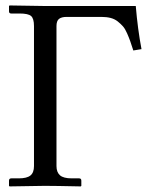

<svg xmlns="http://www.w3.org/2000/svg" viewBox="-20 -666 526 687"><path d="M342.8 -605.5H218.3Q200.2 -605.5 191.2 -598.4Q182.1 -591.3 182.1 -572.8V-71.8Q182.1 -49.8 194.6 -38.8Q207 -27.8 236.8 -27.8H263.2Q271 -27.8 271 -19.5V-1L269 1Q175.8 -1 140.1 -1L14.2 1L12.2 -1V-19.5Q12.2 -27.8 20.5 -27.8H46.9Q76.2 -27.8 88.9 -38.1Q101.6 -48.3 101.6 -71.8V-572.8Q101.6 -599.6 91.3 -608.6Q81.1 -617.7 49.8 -617.7H20Q12.2 -617.7 12.2 -625.5V-644.5L14.2 -646.5Q128.9 -644.5 141.6 -644.5H219.2H465.8Q472.7 -562 486.3 -490.2L457 -485.4Q450.2 -506.8 446 -518.6Q441.9 -530.3 434.8 -546.6Q427.7 -563 419.9 -571.8Q412.1 -580.6 401.1 -589.4Q390.1 -598.1 375.7 -601.8Q361.3 -605.5 342.8 -605.5Z"/></svg>

Font: Libertinage
Style: f
Weight: 400
Designer: OSP
Foundry: OSP
Version: Version 1.0; 2008; OFL relea